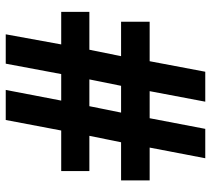

<svg xmlns="http://www.w3.org/2000/svg" viewBox="-54 -700 753 686"><g transform="rotate(90 323.0 -356.5)"><path d="M487.8 -412.1 464.8 -298.8H590.8V-198.2H445.8L408.2 0H300.8L338.9 -198.2H244.1L207 0H102.1L138.2 -198.2H22V-298.8H157.2L180.2 -412.1H57.1V-514.2H198.2L235.8 -712.9H342.8L305.2 -514.2H401.9L439.9 -712.9H544.9L506.8 -514.2H624V-412.1ZM263.2 -298.8H358.9L381.8 -412.1H286.1Z"/></g></svg>

Font: Sahel FD
Style: Bold-FD
Weight: 700
Foundry: Saber Rastikerdar (saber.rastikerdar@gmail.com)
Version: Version 3.3.0